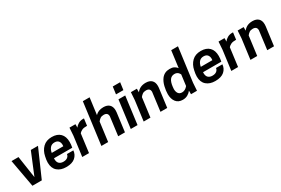

<svg xmlns="http://www.w3.org/2000/svg" viewBox="96 -1992 4684 3197"><g transform="rotate(-30 2438.0 -393.5)"><path d="M310 0H130L34 -530H168L231 -108L405 -530H543Z M776 13Q670 13 606.5 -43Q543 -99 543 -205Q543 -254 558 -319Q578 -418 641.5 -480.5Q705 -543 812 -543Q918 -543 975 -485.5Q1032 -428 1032 -322Q1032 -269 1021 -217H670L669 -200Q669 -143 698.5 -115.5Q728 -88 779 -88Q829 -88 858.5 -111Q888 -134 892 -170H1015Q1008 -90 949.5 -38.5Q891 13 776 13ZM904 -313 906 -339Q906 -385 882 -413.5Q858 -442 807 -442Q755 -442 724 -408Q693 -374 682 -313Z M1218 0H1088L1138 -380L1148 -530H1263V-463Q1285 -497 1325.5 -520Q1366 -543 1419 -543L1434 -542L1417 -410Q1382 -410 1359 -407Q1336 -404 1314 -393Q1280 -375 1264 -354Z M1909 0H1779Q1824 -342 1825 -358Q1825 -430 1747 -430Q1706 -430 1680.5 -412.5Q1655 -395 1634 -367L1586 0H1456L1561 -800H1691L1649 -482Q1706 -543 1805 -543Q1879 -543 1918.5 -505Q1958 -467 1958 -395Q1958 -378 1956 -359Z M2151 0H2021L2090 -530H2220ZM2238 -622H2096L2115 -763H2257Z M2722 0H2592Q2637 -342 2638 -358Q2638 -430 2560 -430Q2519 -430 2493.5 -412.5Q2468 -395 2447 -367L2399 0H2269L2319 -380L2329 -530H2444V-461Q2504 -543 2618 -543Q2692 -543 2731.5 -505Q2771 -467 2771 -395Q2771 -378 2769 -359Z M3018 13Q2931 13 2887.5 -45Q2844 -103 2844 -193Q2844 -258 2862.5 -336.5Q2881 -415 2921 -468Q2979 -543 3078 -543Q3129 -543 3158 -528.5Q3187 -514 3206 -493L3218 -478L3260 -800H3390L3304 -150L3294 0H3179V-69Q3154 -34 3112.5 -10.5Q3071 13 3018 13ZM3068 -100Q3128 -100 3176 -159L3203 -367Q3194 -388 3172 -409Q3145 -430 3108 -430Q3051 -430 3019.5 -388Q2988 -346 2978 -262Q2974 -237 2974 -216Q2974 -165 2996.5 -132.5Q3019 -100 3068 -100Z M3642 13Q3536 13 3472.5 -43Q3409 -99 3409 -205Q3409 -254 3424 -319Q3444 -418 3507.5 -480.5Q3571 -543 3678 -543Q3784 -543 3841 -485.5Q3898 -428 3898 -322Q3898 -269 3887 -217H3536L3535 -200Q3535 -143 3564.5 -115.5Q3594 -88 3645 -88Q3695 -88 3724.5 -111Q3754 -134 3758 -170H3881Q3874 -90 3815.5 -38.5Q3757 13 3642 13ZM3770 -313 3772 -339Q3772 -385 3748 -413.5Q3724 -442 3673 -442Q3621 -442 3590 -408Q3559 -374 3548 -313Z M4084 0H3954L4004 -380L4014 -530H4129V-463Q4151 -497 4191.5 -520Q4232 -543 4285 -543L4300 -542L4283 -410Q4248 -410 4225 -407Q4202 -404 4180 -393Q4146 -375 4130 -354Z M4775 0H4645Q4690 -342 4691 -358Q4691 -430 4613 -430Q4572 -430 4546.5 -412.5Q4521 -395 4500 -367L4452 0H4322L4372 -380L4382 -530H4497V-461Q4557 -543 4671 -543Q4745 -543 4784.5 -505Q4824 -467 4824 -395Q4824 -378 4822 -359Z"/></g></svg>

Font: Tanohe Sans SemiBold
Style: Italic
Weight: 600
Designer: Village Type and Design LLC & Cristiano Sobral
Foundry: Cooper Hewitt Smithsonian Design Museum
Version: Version 1.00;September 29, 2021;FontCreator 13.0.0.2655 64-b